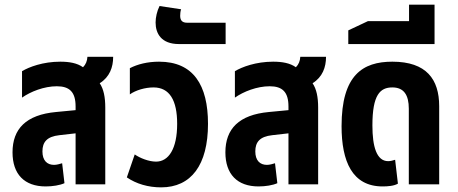

<svg xmlns="http://www.w3.org/2000/svg" viewBox="-20 -795 1973 828"><path d="M177 9C207 9 238 4 258 -5L248 -91C238 -88 225 -84 213 -84C183 -84 163 -103 163 -142C163 -182 182 -206 236 -212L306 -220V0H434V-331C434 -376 427 -411 410 -436C453 -463 468 -505 468 -550H357C356 -532 350 -517 338 -505C313 -523 279 -529 240 -529C165 -529 105 -506 75 -488V-374C112 -400 170 -423 225 -423C280 -423 306 -398 306 -336V-320L222 -312C92 -300 34 -239 34 -138C34 -44 85 9 177 9Z M675 13C804 13 877 -83 877 -261C877 -428 814 -529 666 -529C616 -529 573 -518 540 -501V-388C565 -406 606 -418 642 -418C711 -418 744 -363 744 -261C744 -153 707 -98 653 -98C622 -98 584 -113 561 -129L527 -30C568 -2 619 13 675 13Z M752 -605H953V-697H787C765 -697 757 -708 757 -727C757 -735 758 -747 761 -755L668 -769C657 -747 651 -720 651 -698C651 -651 675 -605 752 -605Z M1095 9C1125 9 1156 4 1176 -5L1166 -91C1156 -88 1143 -84 1131 -84C1101 -84 1081 -103 1081 -142C1081 -182 1100 -206 1154 -212L1224 -220V0H1352V-331C1352 -376 1345 -411 1328 -436C1371 -463 1386 -505 1386 -550H1275C1274 -532 1268 -517 1256 -505C1231 -523 1197 -529 1158 -529C1083 -529 1023 -506 993 -488V-374C1030 -400 1088 -423 1143 -423C1198 -423 1224 -398 1224 -336V-320L1140 -312C1010 -300 952 -239 952 -138C952 -44 1003 9 1095 9Z M1630 9C1652 9 1679 7 1696 -3L1684 -106C1675 -103 1664 -100 1654 -100C1604 -100 1586 -163 1586 -254C1586 -386 1619 -418 1672 -418C1722 -418 1743 -385 1743 -326V0H1874V-337C1874 -453 1819 -529 1672 -529C1544 -529 1453 -471 1453 -251C1453 -99 1499 9 1630 9Z M1482 -605H1854V-775H1744V-704H1567L1482 -664Z"/></svg>

Font: Noto Sans Thai UI ExtCond
Style: Bold
Weight: 700
Width: 2
Designer: Monotype Design Team
Foundry: Monotype Imaging Inc.
Version: Version 2.000